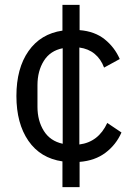

<svg xmlns="http://www.w3.org/2000/svg" viewBox="-20 -650 554 784"><path d="M305 114H235V9Q145 -4 96 -75Q47 -146 47 -258Q47 -371 96.5 -441.5Q146 -512 235 -525V-630H305V-527Q367 -522 407.5 -489.5Q448 -457 469 -409L405 -374Q392 -409 366.5 -430Q341 -451 304 -456V-60Q343 -65 371.5 -87Q400 -109 418 -148L476 -109Q454 -59 411 -26.5Q368 6 305 11ZM133 -214Q133 -157 159 -115.5Q185 -74 236 -63V-453Q185 -443 159 -401.5Q133 -360 133 -302Z"/></svg>

Font: IBM Plex Sans
Style: Regular
Weight: 400
Designer: Mike Abbink, Paul van der Laan, Pieter van Rosmalen
Foundry: Bold Monday
Version: Version 3.201